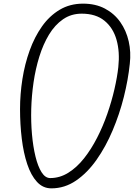

<svg xmlns="http://www.w3.org/2000/svg" viewBox="-20 -1024 770 1054"><path d="M262 10Q215.5 10 182.8 -25.8Q150 -61.5 129.5 -123Q109 -184.5 99.5 -262.8Q90 -341 90 -425.5Q90 -507 103 -589.8Q116 -672.5 142.8 -746.8Q169.5 -821 210.5 -879Q251.5 -937 307.8 -970.5Q364 -1004 436 -1004Q504.5 -1004 556 -976.8Q607.5 -949.5 640.2 -903Q673 -856.5 686.5 -797.2Q700 -738 692.5 -673.5Q683.5 -586.5 659.8 -491.8Q636 -397 598.2 -307.8Q560.5 -218.5 510 -146.8Q459.5 -75 397.2 -32.5Q335 10 262 10ZM255.5 -46.5Q308.5 -46.5 355.2 -75.8Q402 -105 441.5 -155Q481 -205 513.2 -268Q545.5 -331 569.2 -399.5Q593 -468 608.2 -534.2Q623.5 -600.5 629.5 -656Q638.5 -739 619.8 -805.2Q601 -871.5 553.5 -910.2Q506 -949 428.5 -949Q370.5 -949 325.8 -918Q281 -887 249 -834Q217 -781 196 -713.5Q175 -646 164.2 -572Q153.5 -498 151.5 -426.5Q149.5 -354.5 155.5 -286.8Q161.5 -219 174.8 -164.8Q188 -110.5 208.2 -78.5Q228.5 -46.5 255.5 -46.5Z"/></svg>

Font: Edu NSW ACT Hand Pre
Style: Regular
Weight: 400
Designer: Tina and Corey Anderson, Eben Sorkin, Mirko Velimirovic
Foundry: Sorkin Type Co.
Version: Version 2.000